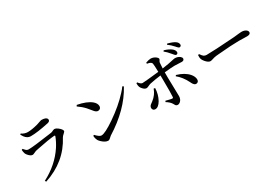

<svg xmlns="http://www.w3.org/2000/svg" viewBox="25 -1781 3950 2802"><g transform="rotate(-30 2000.0 -379.5)"><path d="M181.6 -465.8Q172.9 -493.2 170.9 -527.3L188.5 -535.2Q219.7 -496.1 239.3 -488.3Q252 -483.4 265.6 -483.4Q343.8 -483.4 633.8 -525.4Q654.3 -528.3 668 -530.3Q682.6 -532.2 714.8 -548.8Q725.6 -553.7 733.4 -553.7Q765.6 -553.7 810.5 -512.7Q843.8 -481.4 844.7 -459Q844.7 -447.3 818.4 -424.8Q793 -403.3 784.2 -387.7Q616.2 -67.4 249 52.7L237.3 32.2Q479.5 -92.8 617.2 -300.8Q666 -376 695.3 -453.1Q700.2 -468.8 684.6 -468.8Q683.6 -468.8 682.6 -468.8Q587.9 -461.9 393.6 -421.9Q361.3 -416 342.8 -411.1Q335 -409.2 298.8 -391.6Q284.2 -384.8 274.4 -384.8Q241.2 -384.8 202.1 -431.6Q186.5 -451.2 181.6 -465.8ZM732.4 -711.9Q732.4 -684.6 691.4 -674.8Q690.4 -674.8 689.5 -674.8Q499 -633.8 386.7 -633.8Q329.1 -633.8 288.1 -690.4Q276.4 -708 263.7 -731.4L276.4 -742.2Q327.1 -708 380.9 -708Q446.3 -708 549.8 -735.4Q569.3 -740.2 619.1 -758.8Q628.9 -762.7 635.7 -762.7Q716.8 -762.7 730.5 -724.6Q732.4 -717.8 732.4 -711.9Z M1182.6 -675.8 1194.3 -695.3Q1346.7 -667 1424.8 -603.5Q1472.7 -562.5 1473.6 -516.6Q1473.6 -479.5 1442.4 -466.8Q1432.6 -462.9 1421.9 -462.9Q1392.6 -462.9 1363.3 -498Q1357.4 -504.9 1352.5 -511.7Q1294.9 -585.9 1244.1 -628.9Q1217.8 -650.4 1182.6 -675.8ZM1288.1 -127.9Q1347.7 -127.9 1517.6 -244.1Q1711.9 -377 1842.8 -520.5Q1880.9 -561.5 1906.2 -597.7L1925.8 -585Q1763.7 -284.2 1400.4 -57.6Q1392.6 -52.7 1367.2 -28.3Q1349.6 -11.7 1335 -11.7Q1286.1 -11.7 1228.5 -66.4Q1209 -85 1199.2 -101.6Q1179.7 -137.7 1177.7 -181.6L1193.4 -191.4Q1245.1 -135.7 1276.4 -128.9Q1283.2 -127.9 1288.1 -127.9Z M2680.7 -736.3 2692.4 -751Q2770.5 -727.5 2816.4 -690.4Q2848.6 -660.2 2848.6 -631.8Q2848.6 -608.4 2827.1 -602.5Q2823.2 -601.6 2819.3 -601.6Q2803.7 -601.6 2782.2 -630.9Q2780.3 -632.8 2774.4 -640.6Q2720.7 -706.1 2680.7 -736.3ZM2286.1 -339.8 2308.6 -335.9Q2305.7 -232.4 2257.8 -145.5Q2212.9 -67.4 2159.2 -66.4Q2122.1 -66.4 2113.3 -100.6Q2112.3 -107.4 2112.3 -113.3Q2112.3 -139.6 2136.7 -160.2Q2141.6 -163.1 2152.3 -171.9Q2168 -183.6 2176.8 -190.4Q2253.9 -250 2285.2 -337.9Q2286.1 -338.9 2286.1 -339.8ZM2381.8 -703.1 2380.9 -721.7Q2433.6 -741.2 2465.8 -741.2Q2512.7 -740.2 2552.7 -709Q2574.2 -690.4 2575.2 -675.8Q2575.2 -666 2562.5 -647.5Q2554.7 -634.8 2552.7 -622.1Q2548.8 -586.9 2546.9 -528.3Q2659.2 -543.9 2757.8 -567.4Q2767.6 -569.3 2774.4 -569.3Q2822.3 -569.3 2858.4 -541Q2877.9 -524.4 2878.9 -505.9Q2877 -472.7 2837.9 -471.7Q2822.3 -471.7 2791 -473.6Q2748 -476.6 2719.7 -476.6Q2667 -476.6 2544.9 -463.9V-377.9Q2544.9 -321.3 2549.8 -154.3Q2551.8 -74.2 2551.8 -61.5Q2551.8 -8.8 2517.6 23.4Q2497.1 42 2474.6 42Q2449.2 42 2436.5 22.5Q2434.6 18.6 2429.7 9.8Q2420.9 -4.9 2416 -12.7Q2392.6 -47.9 2336.9 -83L2345.7 -100.6Q2418.9 -81.1 2447.3 -77.1Q2463.9 -77.1 2465.8 -90.8Q2471.7 -161.1 2468.8 -378.9Q2468.8 -425.8 2467.8 -456.1Q2364.3 -443.4 2280.3 -424.8Q2266.6 -421.9 2227.5 -403.3Q2211.9 -396.5 2200.2 -396.5Q2168.9 -396.5 2135.7 -436.5Q2122.1 -452.1 2115.2 -468.8Q2106.4 -488.3 2106.4 -532.2L2122.1 -539.1Q2155.3 -496.1 2179.7 -492.2Q2184.6 -491.2 2188.5 -491.2Q2227.5 -491.2 2466.8 -517.6Q2464.8 -631.8 2459 -660.2Q2452.1 -685.5 2414.1 -696.3Q2401.4 -699.2 2381.8 -703.1ZM2655.3 -334 2666 -349.6Q2794.9 -312.5 2861.3 -236.3Q2897.5 -193.4 2903.3 -149.4Q2908.2 -103.5 2875 -91.8Q2867.2 -88.9 2858.4 -88.9Q2828.1 -88.9 2803.7 -134.8Q2802.7 -136.7 2792 -158.2Q2736.3 -269.5 2655.3 -334ZM2774.4 -796.9 2785.2 -810.5Q2868.2 -789.1 2908.2 -761.7Q2943.4 -737.3 2945.3 -703.1Q2945.3 -678.7 2922.9 -672.9Q2918.9 -671.9 2916 -671.9Q2900.4 -671.9 2878.9 -698.2Q2877 -700.2 2874 -704.1Q2870.1 -709 2868.2 -710.9Q2822.3 -762.7 2774.4 -796.9Z M3091.8 -439.5 3110.4 -445.3Q3140.6 -402.3 3155.3 -392.6Q3174.8 -378.9 3202.1 -378.9Q3322.3 -378.9 3677.7 -404.3Q3711.9 -407.2 3759.8 -413.1Q3794.9 -417 3807.6 -417Q3865.2 -417 3895.5 -385.7Q3908.2 -371.1 3908.2 -355.5Q3906.2 -319.3 3850.6 -318.4Q3834 -318.4 3800.8 -319.3Q3749 -321.3 3710.9 -321.3Q3593.8 -321.3 3361.3 -300.8Q3334 -298.8 3317.4 -296.9Q3286.1 -293.9 3235.4 -277.3Q3217.8 -271.5 3204.1 -271.5Q3170.9 -271.5 3127 -322.3Q3105.5 -348.6 3096.7 -371.1Q3087.9 -395.5 3091.8 -439.5Z"/></g></svg>

Font: GenYoMin JP SemiBold
Style: Regular
Weight: 600
Version: Version 1.001;PS 1;hotconv 16.6.51;makeotf.lib2.5.65220 DEVE